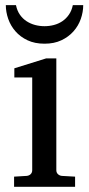

<svg xmlns="http://www.w3.org/2000/svg" viewBox="-20 -719 343 739"><path d="M34.2 0V-39.1L83 -42Q92.3 -43 98.1 -48.8Q104 -54.7 104 -64V-420.9H35.2V-456.1L157.2 -494.1H196.8V-64Q196.8 -54.7 202.9 -48.8Q209 -43 217.8 -42L269 -39.1V0ZM300.3 -699.2Q300.3 -672.9 291 -646.2Q281.7 -619.6 262.9 -598.4Q244.1 -577.1 216.3 -564Q188.5 -550.8 151.4 -550.8Q113.8 -550.8 85.9 -564Q58.1 -577.1 39.6 -598.4Q21 -619.6 11.7 -646.2Q2.4 -672.9 2.4 -699.2H41.5Q45.9 -677.7 56.6 -662.4Q67.4 -647 82.5 -637.2Q97.7 -627.4 115.2 -622.8Q132.8 -618.2 151.4 -618.2Q169.9 -618.2 187.5 -622.8Q205.1 -627.4 219.7 -637.2Q234.4 -647 245.1 -662.4Q255.9 -677.7 260.3 -699.2Z"/></svg>

Font: Charis SIL Afr
Style: Regular
Weight: 400
Foundry: SIL International
Version: Version 5.000